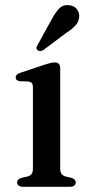

<svg xmlns="http://www.w3.org/2000/svg" viewBox="-20 -715 342 735"><path d="M210.5 -455V-69Q210.5 -56 215.8 -49.2Q221 -42.5 230.5 -39.5L252.5 -34.5Q261 -32 265.5 -27.5Q270 -23 270 -16.5Q270 -9 264 -4.5Q258 0 247.5 0H67.5Q57.5 0 51.5 -4.5Q45.5 -9 45.5 -16.5Q45.5 -23 50 -27.2Q54.5 -31.5 62 -34L86 -39.5Q95.5 -42.5 100.8 -49Q106 -55.5 106 -69V-380.5Q106 -392 102 -396.8Q98 -401.5 89.5 -403L56 -404Q47.5 -405.5 43.8 -409Q40 -412.5 40 -418.5Q40 -424.5 44.5 -429Q49 -433.5 59.5 -437L151 -467.5Q165 -472 173.5 -474Q182 -476 190 -476Q199.5 -476 205 -470.5Q210.5 -465 210.5 -455ZM177 -639.5Q191.5 -667 206.8 -682.5Q222 -698 245 -695Q265.5 -693 275.2 -678.8Q285 -664.5 283 -648.5Q281 -630.5 268.2 -616.8Q255.5 -603 234 -589.5L145.5 -523Q140 -520 133.8 -519.8Q127.5 -519.5 123.5 -523.5Q118.5 -527.5 119.8 -533Q121 -538.5 124.5 -544Z"/></svg>

Font: Fraunces 12pt
Style: Regular
Weight: 400
Version: Version 1.000;[b76b70a41]